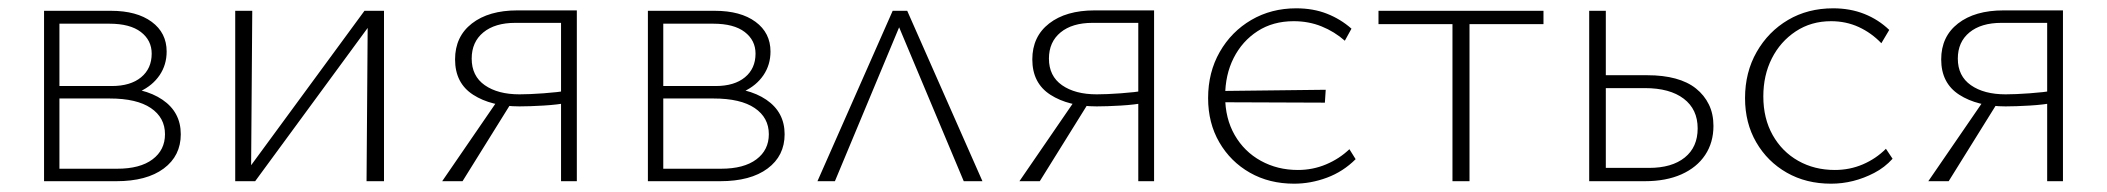

<svg xmlns="http://www.w3.org/2000/svg" viewBox="-20 -436 5069 462"><path d="M86 0V-410H247Q309 -410 345 -383.5Q381 -357 381 -312Q381 -280 364 -255Q347 -230 317 -216Q287 -202 245 -202L251 -226Q327 -226 371 -196Q415 -166 415 -113Q415 -61 374 -30.5Q333 0 260 0ZM123 -30H262Q317 -30 347 -52.5Q377 -75 377 -113Q377 -153 343 -176Q309 -199 244 -199H111V-229H249Q294 -229 319.5 -250Q345 -271 345 -307Q345 -339 319 -359Q293 -379 243 -379H123Z M862 0 865 -410H904V0ZM546 0V-410H587L584 0ZM570 0V-19L857 -410H881V-391L594 0Z M1330 0V-381H1220Q1171 -381 1143 -358Q1115 -335 1115 -295Q1115 -253 1146.5 -231Q1178 -209 1230 -209Q1254 -209 1288 -211.5Q1322 -214 1347 -218V-189Q1322 -184 1288 -182Q1254 -180 1230 -180Q1162 -180 1118.5 -208Q1075 -236 1075 -293Q1075 -348 1115.5 -379.5Q1156 -411 1225 -411H1368V0ZM1044 0 1182 -201 1210 -188 1093 0Z M1539 0V-410H1700Q1762 -410 1798 -383.5Q1834 -357 1834 -312Q1834 -280 1817 -255Q1800 -230 1770 -216Q1740 -202 1698 -202L1704 -226Q1780 -226 1824 -196Q1868 -166 1868 -113Q1868 -61 1827 -30.5Q1786 0 1713 0ZM1576 -30H1715Q1770 -30 1800 -52.5Q1830 -75 1830 -113Q1830 -153 1796 -176Q1762 -199 1697 -199H1564V-229H1702Q1747 -229 1772.5 -250Q1798 -271 1798 -307Q1798 -339 1772 -359Q1746 -379 1696 -379H1576Z M1947 0 2128 -410H2163L2344 0H2299L2134 -393H2153L1989 0Z M2719 0V-381H2609Q2560 -381 2532 -358Q2504 -335 2504 -295Q2504 -253 2535.5 -231Q2567 -209 2619 -209Q2643 -209 2677 -211.5Q2711 -214 2736 -218V-189Q2711 -184 2677 -182Q2643 -180 2619 -180Q2551 -180 2507.5 -208Q2464 -236 2464 -293Q2464 -348 2504.5 -379.5Q2545 -411 2614 -411H2757V0ZM2433 0 2571 -201 2599 -188 2482 0Z M3094 6Q3034 6 2987.5 -20.5Q2941 -47 2914 -93.5Q2887 -140 2887 -200Q2887 -262 2915 -311Q2943 -360 2991 -388Q3039 -416 3099 -416Q3140 -416 3173 -403Q3206 -390 3232 -367L3216 -338Q3191 -360 3160 -372.5Q3129 -385 3093 -385Q3043 -385 3006 -361Q2969 -337 2948.5 -296.5Q2928 -256 2928 -204Q2928 -151 2951 -111Q2974 -71 3014 -49Q3054 -27 3103 -27Q3139 -27 3171 -40.5Q3203 -54 3227 -77L3242 -53Q3212 -23 3173 -8.5Q3134 6 3094 6ZM3168 -189 2909 -190 2911 -217 3170 -220Z M3475 0V-410H3516V0ZM3297 -378V-410H3694V-378Z M3804 0V-410H3844V-32H3948Q4003 -32 4034 -57Q4065 -82 4065 -127Q4065 -173 4031.5 -198.5Q3998 -224 3938 -224H3833V-255H3944Q3982 -255 4011.5 -247Q4041 -239 4061 -223Q4081 -207 4092 -184.5Q4103 -162 4103 -133Q4103 -93 4083 -63Q4063 -33 4026 -16.5Q3989 0 3938 0Z M4386 6Q4326 6 4279.5 -20.5Q4233 -47 4206 -93.5Q4179 -140 4179 -200Q4179 -262 4207 -311Q4235 -360 4282.5 -388Q4330 -416 4391 -416Q4432 -416 4466 -402.5Q4500 -389 4526 -364L4507 -332Q4483 -357 4452.5 -371Q4422 -385 4386 -385Q4338 -385 4301 -360.5Q4264 -336 4243.5 -295.5Q4223 -255 4223 -204Q4223 -151 4245.5 -111Q4268 -71 4307 -49Q4346 -27 4395 -27Q4431 -27 4462.5 -40.5Q4494 -54 4518 -78L4534 -54Q4515 -33 4490 -20Q4465 -7 4439 -0.5Q4413 6 4386 6Z M4906 0V-381H4796Q4747 -381 4719 -358Q4691 -335 4691 -295Q4691 -253 4722.5 -231Q4754 -209 4806 -209Q4830 -209 4864 -211.5Q4898 -214 4923 -218V-189Q4898 -184 4864 -182Q4830 -180 4806 -180Q4738 -180 4694.5 -208Q4651 -236 4651 -293Q4651 -348 4691.5 -379.5Q4732 -411 4801 -411H4944V0ZM4620 0 4758 -201 4786 -188 4669 0Z"/></svg>

Font: Ysabeau Infant ExtraLight
Style: Regular
Weight: 250
Designer: Christian Thalmann (Catharsis Fonts)
Version: Version 2.001;gftools[0.9.30]; featfreeze: ss01,ss02,lnum